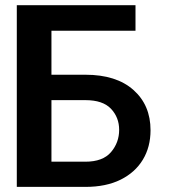

<svg xmlns="http://www.w3.org/2000/svg" viewBox="-20 -732 669 752"><path d="M510.7 -711.6V-611.5H181.5V0H58.6V-711.6ZM569.6 -221.9Q569.6 -156.2 539.4 -106.4Q509.2 -56.5 452.2 -28.2Q395.2 0 314.6 0H45.8V-711.6H169.4V-439.3H314.6Q435.4 -439.3 502.5 -379.8Q569.6 -320.3 569.6 -221.9ZM169.4 -98.7H314.6Q382.8 -98.7 414.8 -136.2Q446.7 -173.7 446.7 -223.4Q446.7 -272 414.8 -305.9Q382.8 -339.8 314.6 -339.8H169.4Z"/></svg>

Font: Interface Medium
Style: Regular
Weight: 500
Designer: Rasmus Andersson
Foundry: rsms
Version: Version 1.8